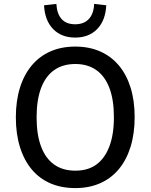

<svg xmlns="http://www.w3.org/2000/svg" viewBox="-20 -952 769 981"><path d="M365 9Q294 9 238 -15Q182 -39 142.5 -86Q103 -133 82 -200.5Q61 -268 61 -352Q61 -437 82 -504Q103 -571 142.5 -618Q182 -665 238 -689.5Q294 -714 365 -714Q435 -714 491 -689.5Q547 -665 586.5 -618.5Q626 -572 647 -505Q668 -438 668 -354Q668 -269 647 -201.5Q626 -134 586.5 -87Q547 -40 491 -15.5Q435 9 365 9ZM365 -80Q429 -80 472 -111Q515 -142 538.5 -203Q562 -264 562 -353Q562 -442 539 -502.5Q516 -563 472 -594Q428 -625 365 -625Q301 -625 257 -594Q213 -563 190 -502.5Q167 -442 167 -352Q167 -264 190 -203Q213 -142 257 -111Q301 -80 365 -80ZM364 -760Q294 -760 251.5 -803.5Q209 -847 205 -925L268 -932Q271 -881 295 -854.5Q319 -828 364 -828Q409 -828 434 -855Q459 -882 461 -932L523 -925Q519 -847 476.5 -803.5Q434 -760 364 -760Z"/></svg>

Font: Nunito Sans 10pt SemiCondensed SemiBold
Style: Regular
Weight: 600
Width: 4
Designer: Vernon Adams
Foundry: Vernon Adams
Version: Version 3.101;gftools[0.9.27]